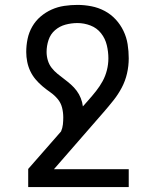

<svg xmlns="http://www.w3.org/2000/svg" viewBox="-20 -548 640 783"><path d="M95 215V141L229 -12Q235 -26 236.5 -40.5Q238 -55 238 -69Q238 -90 233 -109.5Q228 -129 215 -144.5Q202 -160 185.5 -171.5Q169 -183 153.5 -196Q138 -209 125 -224.5Q112 -240 103.5 -258Q95 -276 91 -296Q87 -316 87 -336Q87 -363 92.5 -389.5Q98 -416 111.5 -439.5Q125 -463 145.5 -480.5Q166 -498 190.5 -509Q215 -520 242 -524Q269 -528 296 -528Q324 -528 352.5 -522.5Q381 -517 406.5 -503.5Q432 -490 451.5 -469Q471 -448 483.5 -422Q496 -396 500.5 -367.5Q505 -339 505 -310Q505 -279 498 -248.5Q491 -218 476.5 -190.5Q462 -163 442.5 -138.5Q423 -114 403 -91L200 142H505V215ZM318 -114 341 -140Q357 -158 372 -177Q387 -196 398.5 -217Q410 -238 416 -262Q422 -286 422 -310Q422 -337 415.5 -364Q409 -391 392 -412.5Q375 -434 349 -444Q323 -454 296 -454Q271 -454 247 -447.5Q223 -441 204.5 -425Q186 -409 178 -385Q170 -361 170 -336Q170 -319 175 -302Q180 -285 190.5 -271.5Q201 -258 214.5 -247Q228 -236 242 -225.5Q256 -215 269 -203.5Q282 -192 292.5 -178Q303 -164 309.5 -147.5Q316 -131 318 -114Z"/></svg>

Font: Iosevka HT Extended
Style: Regular
Weight: 400
Width: 7
Monospace: yes
Designer: Belleve Invis
Foundry: Belleve Invis
Version: Version 32.3.0; ttfautohint (v1.8.4)